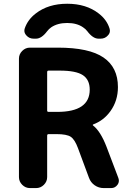

<svg xmlns="http://www.w3.org/2000/svg" viewBox="-20 -1004 690 1004"><path d="M234.4 -302.7Q226.6 -302.7 226.6 -294.9V-78.1Q226.6 -54.7 209.5 -37.6Q192.4 -20.5 168.9 -20.5H136.7Q113.3 -20.5 96.2 -37.6Q79.1 -54.7 79.1 -78.1V-697.3Q79.1 -720.7 96.2 -737.8Q113.3 -754.9 136.7 -754.9H282.2Q446.3 -754.9 521.5 -703.1Q596.7 -651.4 596.7 -548.8Q596.7 -477.5 557.6 -422.9Q522.5 -374 467.8 -353.5Q465.8 -353.5 465.3 -351.1Q464.8 -348.6 466.8 -347.7Q505.9 -317.4 537.1 -236.3L598.6 -74.2Q601.6 -66.4 601.6 -59.6Q601.6 -47.9 594.7 -38.1Q582 -20.5 561.5 -20.5H522.5Q496.1 -20.5 475.1 -35.2Q454.1 -49.8 445.3 -74.2L387.7 -229.5Q371.1 -274.4 350.1 -288.6Q329.1 -302.7 275.4 -302.7ZM292 -634.8H234.4Q226.6 -634.8 226.6 -627V-425.8Q226.6 -418.9 234.4 -418.9H279.3Q449.2 -418.9 449.2 -535.2Q449.2 -586.9 413.6 -610.8Q377.9 -634.8 292 -634.8ZM552.7 -855.5Q554.7 -848.6 554.7 -842.8Q554.7 -829.1 543.9 -818.4Q529.3 -801.8 505.9 -801.8H495.1Q465.8 -801.8 436.5 -840.8Q427.7 -852.5 414.1 -861.3Q381.8 -883.8 331.5 -883.8Q281.2 -883.8 248 -861.3Q235.4 -852.5 226.6 -840.8Q197.3 -801.8 168 -801.8H156.2Q132.8 -801.8 118.2 -818.4Q107.4 -830.1 107.4 -842.8Q107.4 -849.6 109.4 -855.5Q125 -901.4 167 -933.6Q232.4 -984.4 331.5 -984.4Q430.7 -984.4 496.1 -933.6Q538.1 -901.4 552.7 -855.5Z"/></svg>

Font: Gen Jyuu Gothic P Bold
Style: Bold
Weight: 700
Designer: [Source Han Sans]
Ryoko NISHIZUKA  (kana & ideographs); Paul D. Hunt (Latin, Greek & Cyrillic); Wenlong ZHANG  (bopomofo
Version: Version 1.002.20150607